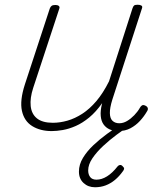

<svg xmlns="http://www.w3.org/2000/svg" viewBox="-20 -536 686 810"><path d="M198 17Q150 17 116 -4Q82 -25 72.5 -68.5Q63 -112 85 -180L190 -500Q193 -508 198 -511.5Q203 -515 214 -515Q223 -515 228 -511Q233 -507 230 -499L120 -165Q106 -122 109.5 -88.5Q113 -55 136 -36.5Q159 -18 203 -18Q233 -18 264.5 -27Q296 -36 327 -56Q358 -76 386.5 -109.5Q415 -143 440 -193L539 -501Q542 -510 546 -513Q550 -516 561 -516Q571 -516 576.5 -512.5Q582 -509 579 -501L454 -116Q443 -81 443.5 -58.5Q444 -36 455 -26Q466 -16 483 -16Q500 -16 516 -25.5Q532 -35 546.5 -50Q561 -65 570 -81Q573 -87 578.5 -91Q584 -95 594 -90Q602 -86 603.5 -79.5Q605 -73 600 -66Q588 -45 570.5 -26Q553 -7 530.5 5Q508 17 479 17Q459 17 443 10Q427 3 417 -11Q407 -25 405 -46.5Q403 -68 410 -97L411 -101Q385 -64 356.5 -40.5Q328 -17 299.5 -4.5Q271 8 245 12.5Q219 17 198 17ZM381 254Q352 254 332.5 236Q313 218 313 188Q313 158 330 130Q347 102 374 76.5Q401 51 432 28.5Q463 6 491 -12L523 -7V-3Q501 11 472 32.5Q443 54 415.5 79.5Q388 105 370 131.5Q352 158 352 183Q352 200 360.5 211Q369 222 387 222Q409 222 431.5 208Q454 194 476 166Q480 161 486 160Q492 159 498 166Q504 171 503.5 176Q503 181 498 187Q483 208 465 223Q447 238 426 246Q405 254 381 254Z"/></svg>

Font: Playwrite RO Thin
Style: Regular
Weight: 250
Version: Version 1.002